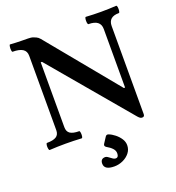

<svg xmlns="http://www.w3.org/2000/svg" viewBox="-156 -790 1043 1139"><g transform="rotate(-20 365.5 -220.0)"><path d="M625.3 10Q618 10 612.5 6.5Q607 3 599 -6L179 -504H171V-94Q171 -66 189.3 -54Q207.6 -42 245.2 -42Q250 -42 251.5 -30.3Q253 -18.5 251.5 -7.8Q250 3 244.8 3Q194.4 0 144 0Q93.5 0 43 3Q39 3 37 -8Q35 -19 36.5 -30.5Q38 -42 43 -42Q82 -42 101 -54Q120 -66 120 -94V-564Q120 -593 99 -606.5Q78 -620 35.9 -620Q31.6 -620 30.3 -631.5Q29 -643 30.8 -654.5Q32.5 -666 36 -666Q54 -665 72 -664Q90 -663 108 -663Q126 -663 148 -662.5Q170 -662 178 -659Q186 -656 197.5 -651Q209 -646 219 -634L582.4 -192H590V-562Q590 -620 515 -620Q510 -620 508.5 -631.5Q507 -643 508.5 -654.5Q510 -666 515 -666Q562 -663 609.6 -663Q658.4 -663 706 -666Q711 -666 712.5 -654.7Q714 -643.3 712.5 -631.7Q711 -620 706 -620Q640 -620 640 -562V-6Q640 10 625.3 10ZM371.3 226Q308 226 308 186Q308 155 338 155Q344 155 351.5 159.5Q359 164 369 172Q378 179 383.5 181.5Q389 184 396 184Q403.7 184 408.4 177.7Q413 171.4 413 158Q413 141 400 127Q387 113 364 100Q351 91 359 79L383 42Q390 31 402 35Q421.7 42.4 440.8 57.7Q460 73 472.5 92.3Q485 111.6 485 133Q485 160.2 468.5 181.1Q452 202 425.8 214Q399.6 226 371.3 226Z"/></g></svg>

Font: Junicode VF
Style: Regular
Weight: 400
Designer: Peter S. Baker
Version: Version 2.213